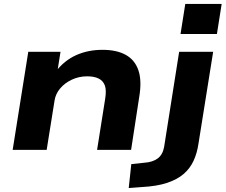

<svg xmlns="http://www.w3.org/2000/svg" viewBox="-20 -758 1141 971"><path d="M44 0 123 -496H286L270 -395H261Q305 -452 365 -479Q425 -506 498 -506Q570 -506 616 -480.5Q662 -455 680 -402.5Q698 -350 684 -267L643 0H471L512 -259Q519 -303 510 -326.5Q501 -350 478.5 -361Q456 -372 421 -372Q379 -372 343 -355Q307 -338 284 -310.5Q261 -283 256 -250L216 0ZM893 -586 917 -738H1101L1077 -586ZM631 193 644 72 710 65Q753 62 778 43Q803 24 810 -15L886 -496H1058L984 -33Q977 16 959 55Q941 94 908.5 122Q876 150 824.5 167Q773 184 697 188Z"/></svg>

Font: Nunito Sans 10pt Expanded ExtraBold
Style: Italic
Weight: 800
Width: 7
Italic angle: -9°
Designer: Vernon Adams
Foundry: Vernon Adams
Version: Version 3.101;gftools[0.9.27]